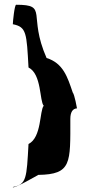

<svg xmlns="http://www.w3.org/2000/svg" viewBox="-20 -740 389 808"><path d="M34 47C34 58 141 -4 141 -4C282 -6 276 -54 276 -240C276 -268 286 -283 304 -284C304 -284 294 -342 286 -351C264 -416 246 -474 176 -496C96 -678 185 -720 48 -720C41 -720 34 -648 34 -638C92 -627 92 -600 100 -456C156 -428 146 -314 164 -295C146 -274 156 -162 100 -134C92 10 92 36 34 47Z"/></svg>

Font: Ampere
Style: SCSuCnd
Weight: 400
Version: Version 1